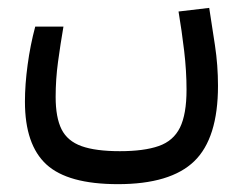

<svg xmlns="http://www.w3.org/2000/svg" viewBox="-20 -301 626 492"><path d="M282.2 170.9Q153.8 170.9 98.9 120.4Q43.9 69.8 43.9 -40.5Q43.9 -84.5 50.8 -135Q57.6 -185.5 70.3 -232.9H142.6Q134.8 -187.5 128.7 -142.6Q122.6 -97.7 122.6 -52.7Q122.6 0 137.7 30.3Q152.8 60.5 189 73.5Q225.1 86.4 287.1 86.4Q349.1 86.4 386.7 73.2Q424.3 60.1 441.2 25.9Q458 -8.3 458 -71.3Q458 -119.1 451.9 -170.7Q445.8 -222.2 437.5 -271.5L516.1 -280.8Q522.9 -236.3 530.8 -185.1Q538.6 -133.8 538.6 -81.1Q538.6 53.2 477.8 112.1Q417 170.9 282.2 170.9Z"/></svg>

Font: Cascadia Mono NF SemiLight
Style: Regular
Weight: 350
Monospace: yes
Designer: Aaron Bell
Foundry: Saja Typeworks
Version: Version 2404.023; ttfautohint (v1.8.4)